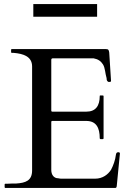

<svg xmlns="http://www.w3.org/2000/svg" viewBox="-20 -931 657 951"><path d="M3 -4C3 -3 3 -2 4 -2C4 0 5 0 7 0H551C553 0 554 -1 556 -2C556 -4 557 -6 558 -7L574 -171C574 -174 571 -177 568 -177C559 -178 555 -173 554 -164C551 -138 541 -111 530 -90C515 -67 489 -46 451 -46H289C282 -46 275 -46 268 -48C247 -48 234 -65 234 -89V-327C234 -330 236 -332 239 -332H407C457 -332 474 -298 474 -246C474 -245 474 -244 475 -244C476 -242 477 -242 478 -242H489C490 -242 490 -242 492 -243C492 -244 493 -245 493 -246V-455C493 -457 492 -458 489 -458H478C475 -459 474 -458 474 -455C474 -407 454 -378 408 -378H239C236 -378 234 -380 234 -383V-636C235 -640 237 -642 241 -642H444C466 -638 480 -628 490 -612C501 -595 501 -566 508 -544C508 -534 510 -529 516 -526C516 -525 518 -525 521 -525C524 -525 526 -526 528 -526C529 -528 530 -529 530 -530L521 -671C519 -684 517 -688 503 -688H39C37 -688 35 -687 35 -685V-673C35 -672 35 -672 36 -670C37 -670 38 -669 39 -669H49C94 -665 139 -652 139 -602V-87C139 -36 107 -25 60 -22C46 -22 32 -22 18 -21H7C4 -21 4 -20 3 -18ZM145 -911V-848H461V-911Z"/></svg>

Font: fbb
Style: Regular
Weight: 400
Designer: David J. Perry, Michael Sharpe
Version: Version 1.045